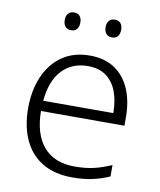

<svg xmlns="http://www.w3.org/2000/svg" viewBox="-82 -786 717 861"><g transform="rotate(10 276.0 -355.0)"><path d="M290 -542Q358 -542 404 -510.5Q450 -479 473 -424Q496 -369 496 -298V-259H116Q117 -153 166 -96.5Q215 -40 307 -40Q356 -40 393 -48.5Q430 -57 474 -76V-24Q435 -7 395.5 1.5Q356 10 305 10Q225 10 169.5 -23Q114 -56 85.5 -117.5Q57 -179 57 -262Q57 -343 84.5 -406.5Q112 -470 164 -506Q216 -542 290 -542ZM289 -494Q216 -494 171 -445.5Q126 -397 118 -306H437Q437 -362 421 -404Q405 -446 372.5 -470Q340 -494 289 -494ZM150 -680Q150 -699 159.5 -709.5Q169 -720 185 -720Q203 -720 212 -709.5Q221 -699 221 -680Q221 -661 212 -650Q203 -639 185 -639Q169 -639 159.5 -650Q150 -661 150 -680ZM336 -680Q336 -699 345.5 -709.5Q355 -720 371 -720Q389 -720 398 -709.5Q407 -699 407 -680Q407 -661 398 -650Q389 -639 371 -639Q355 -639 345.5 -650Q336 -661 336 -680Z"/></g></svg>

Font: Noto Sans Hebrew Light
Style: Regular
Weight: 300
Designer: Monotype Design Team
Foundry: Monotype Imaging Inc.
Version: Version 2.003